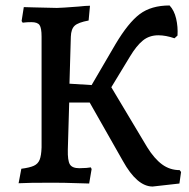

<svg xmlns="http://www.w3.org/2000/svg" viewBox="-20 -668 691 702"><path d="M642 -39 636 3 538 14Q481 14 429 -80L308 -293H233L228 -121Q227 -81 235.5 -67Q244 -53 270 -53Q284 -53 296 -54Q308 -55 312 -56L315 -50L306 3Q288 3 271 2Q213 0 174 0Q80 0 48 2L58 -51Q89 -55 104 -62Q119 -69 125 -84Q131 -99 132 -129V-534Q132 -566 124.5 -576.5Q117 -587 95 -587Q80 -587 72 -586Q64 -585 63 -585L59 -591L67 -642Q85 -642 102 -641L188 -639Q202 -639 267 -644Q294 -647 309 -647L304 -593Q266 -586 253 -574Q240 -562 239 -534L234 -362L315 -357L402 -506Q449 -585 491 -616.5Q533 -648 600 -648Q617 -630 624 -600Q631 -570 629 -538L618 -528Q586 -539 559 -539Q526 -539 502.5 -520Q479 -501 455 -461L387 -349L518 -130Q544 -88 572.5 -67Q601 -46 637 -46Z"/></svg>

Font: Alegreya Medium
Style: Regular
Weight: 500
Designer: Juan Pablo del Peral
Foundry: Huerta Tipografica
Version: Version 2.007; ttfautohint (v1.6)